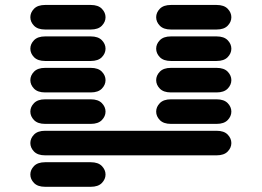

<svg xmlns="http://www.w3.org/2000/svg" viewBox="-20 -631 1040 763"><path d="M159.2 111.3Q129.9 111.3 115.2 96.2Q100.6 81.1 100.6 62.5Q100.6 43.9 115.2 28.8Q129.9 13.7 159.2 13.7H340.8Q370.1 13.7 384.8 28.8Q399.4 43.9 399.4 62.5Q399.4 81.1 384.8 96.2Q370.1 111.3 340.8 111.3ZM159.2 -13.7Q129.9 -13.7 115.2 -28.8Q100.6 -43.9 100.6 -62.5Q100.6 -81.1 115.2 -96.2Q129.9 -111.3 159.2 -111.3H840.8Q870.1 -111.3 884.8 -96.2Q899.4 -81.1 899.4 -62.5Q899.4 -43.9 884.8 -28.8Q870.1 -13.7 840.8 -13.7ZM159.2 -138.7Q129.9 -138.7 115.2 -153.8Q100.6 -168.9 100.6 -187.5Q100.6 -206.1 115.2 -221.2Q129.9 -236.3 159.2 -236.3H340.8Q370.1 -236.3 384.8 -221.2Q399.4 -206.1 399.4 -187.5Q399.4 -168.9 384.8 -153.8Q370.1 -138.7 340.8 -138.7ZM659.2 -138.7Q629.9 -138.7 615.2 -153.8Q600.6 -168.9 600.6 -187.5Q600.6 -206.1 615.2 -221.2Q629.9 -236.3 659.2 -236.3H840.8Q870.1 -236.3 884.8 -221.2Q899.4 -206.1 899.4 -187.5Q899.4 -168.9 884.8 -153.8Q870.1 -138.7 840.8 -138.7ZM159.2 -263.7Q129.9 -263.7 115.2 -278.8Q100.6 -293.9 100.6 -312.5Q100.6 -331.1 115.2 -346.2Q129.9 -361.3 159.2 -361.3H340.8Q370.1 -361.3 384.8 -346.2Q399.4 -331.1 399.4 -312.5Q399.4 -293.9 384.8 -278.8Q370.1 -263.7 340.8 -263.7ZM659.2 -263.7Q629.9 -263.7 615.2 -278.8Q600.6 -293.9 600.6 -312.5Q600.6 -331.1 615.2 -346.2Q629.9 -361.3 659.2 -361.3H840.8Q870.1 -361.3 884.8 -346.2Q899.4 -331.1 899.4 -312.5Q899.4 -293.9 884.8 -278.8Q870.1 -263.7 840.8 -263.7ZM159.2 -388.7Q129.9 -388.7 115.2 -403.8Q100.6 -418.9 100.6 -437.5Q100.6 -456.1 115.2 -471.2Q129.9 -486.3 159.2 -486.3H340.8Q370.1 -486.3 384.8 -471.2Q399.4 -456.1 399.4 -437.5Q399.4 -418.9 384.8 -403.8Q370.1 -388.7 340.8 -388.7ZM659.2 -388.7Q629.9 -388.7 615.2 -403.8Q600.6 -418.9 600.6 -437.5Q600.6 -456.1 615.2 -471.2Q629.9 -486.3 659.2 -486.3H840.8Q870.1 -486.3 884.8 -471.2Q899.4 -456.1 899.4 -437.5Q899.4 -418.9 884.8 -403.8Q870.1 -388.7 840.8 -388.7ZM159.2 -513.7Q129.9 -513.7 115.2 -528.8Q100.6 -543.9 100.6 -562.5Q100.6 -581.1 115.2 -596.2Q129.9 -611.3 159.2 -611.3H340.8Q370.1 -611.3 384.8 -596.2Q399.4 -581.1 399.4 -562.5Q399.4 -543.9 384.8 -528.8Q370.1 -513.7 340.8 -513.7ZM659.2 -513.7Q629.9 -513.7 615.2 -528.8Q600.6 -543.9 600.6 -562.5Q600.6 -581.1 615.2 -596.2Q629.9 -611.3 659.2 -611.3H840.8Q870.1 -611.3 884.8 -596.2Q899.4 -581.1 899.4 -562.5Q899.4 -543.9 884.8 -528.8Q870.1 -513.7 840.8 -513.7Z"/></svg>

Font: Sixtyfour Normal
Style: Regular
Weight: 400
Monospace: yes
Designer: Jens Kutilek
Foundry: Jens Kutilek
Version: Version 2.000